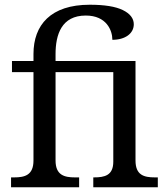

<svg xmlns="http://www.w3.org/2000/svg" viewBox="-20 -795 703 815"><path d="M378.9 -42H376V0H649.9V-42H637.2C590.8 -42 555.2 -51.8 555.2 -113.8V-536.1H215.8V-564.9C215.8 -648.4 241.2 -729 344.2 -729C432.1 -729 457 -666 457 -626C511.2 -626 547.9 -652.8 547.9 -691.9C547.9 -716.8 532.2 -737.3 501 -752.4C469.7 -767.6 422.9 -774.9 360.8 -774.9C195.3 -774.9 122.1 -689 122.1 -565.9V-536.1H30.8V-488.8H122.1V-113.8C122.1 -51.3 85 -42 40 -42H26.9V0H315.9V-42H297.9C253.4 -42 215.8 -51.3 215.8 -113.8V-488.8H460.9V-108.9C460.9 -50.3 424.3 -42 378.9 -42Z"/></svg>

Font: The Erased English
Style: Regular
Weight: 400
Designer: Monotype Design team + ligartures altered by 180 Amsterdam
Foundry: Monotype Imaging Inc.
Version: Version 1.030;Glyphs 3.1.2 (3151)